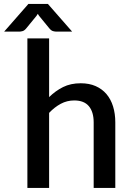

<svg xmlns="http://www.w3.org/2000/svg" viewBox="-70 -930 650 950"><path d="M173 -449.5Q204.5 -480.5 242 -499.2Q279.5 -518 329.5 -518Q371.5 -518 403.2 -504Q435 -490 456.8 -464.5Q478.5 -439 489.5 -403.2Q500.5 -367.5 500.5 -324.5V0H393.5V-324.5Q393.5 -376 369.8 -404.5Q346 -433 297.5 -433Q261.5 -433 230.8 -416.5Q200 -400 173 -371.5V0H65.5V-740H173ZM287 -773.5H209Q202 -773.5 192.5 -776Q183 -778.5 173 -791L123.5 -851.5Q119.5 -857 117 -861.5Q114.5 -857 110.5 -851.5L61 -791Q51 -778.5 41.5 -776Q32 -773.5 25 -773.5H-49.5L70.5 -910.5H167Z"/></svg>

Font: Lato 2
Style: Regular
Weight: 600
Designer: Lukasz Dziedzic with Adam Twardoch and Botio Nikoltchev
Foundry: tyPoland Lukasz Dziedzic
Version: Version 2.015; 2015-08-06; http://www.latofonts.com/